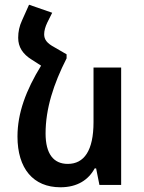

<svg xmlns="http://www.w3.org/2000/svg" viewBox="-20 -783 609 813"><path d="M262 -553 212 -582C178 -600 167 -616 167 -638C167 -653 172 -670 180 -687L201 -729L103 -763L73 -696C62 -672 57 -649 57 -623C57 -584 76 -554 115 -530L154 -505C90 -401 54 -304 54 -205C54 -69 121 10 236 10C308 10 355 -22 381 -70H387L401 0H493V-497H376V-266C376 -145 336 -89 267 -89C207 -89 173 -131 173 -218C173 -323 207 -428 262 -536Z"/></svg>

Font: Noto Sans Armenian SemiCondensed SemiBold
Style: Regular
Weight: 600
Width: 4
Designer: Monotype Design Team
Foundry: Monotype Imaging Inc.
Version: Version 2.008